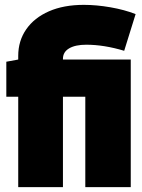

<svg xmlns="http://www.w3.org/2000/svg" viewBox="-20 -770 585 790"><path d="M55 0V-372H6V-516L55 -525V-540Q55 -602 88 -649.5Q121 -697 181.5 -723.5Q242 -750 325 -750Q377 -750 434.5 -740Q492 -730 538 -712L491 -561Q408 -586 335 -586Q290 -586 264.5 -571Q239 -556 239 -528V-525H518V0H331V-372H239V0Z"/></svg>

Font: Georama Condensed Black
Style: Regular
Weight: 900
Width: 3
Designer: Jean-Baptiste Levee
Foundry: Production Type
Version: Version 1.000